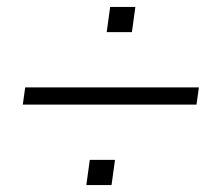

<svg xmlns="http://www.w3.org/2000/svg" viewBox="-20 -668 640 556"><path d="M362 -575H289L299 -648H372ZM303 -132H230L240 -205H313ZM549 -365H46L53 -415H556Z"/></svg>

Font: Tanohe Sans Light
Style: Italic
Weight: 300
Designer: Village Type and Design LLC & Cristiano Sobral
Foundry: Cooper Hewitt Smithsonian Design Museum
Version: Version 1.00;September 29, 2021;FontCreator 13.0.0.2655 64-b